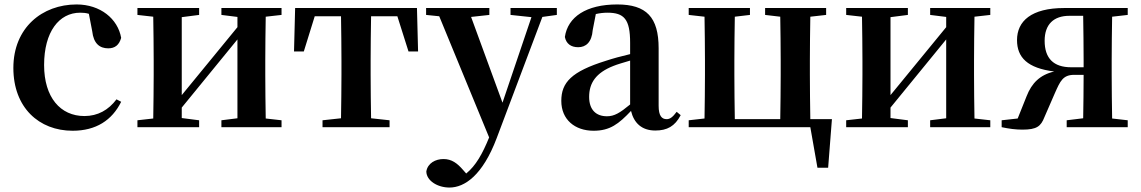

<svg xmlns="http://www.w3.org/2000/svg" viewBox="-20 -571 5123 862"><path d="M394 -431C400 -375 428 -354 466 -354C496 -354 515 -369 524 -401C509 -487 430 -551 324 -551C170 -551 40 -447 40 -266C40 -88 155 16 306 16C411 16 483 -31 524 -114L503 -125C467 -77 419 -50 359 -50C251 -50 178 -134 178 -279C178 -428 245 -514 340 -514C353 -514 366 -513 379 -509Z M1244 -504V-535H974V-504L1046 -495V-449L796 -144V-494L874 -504V-535H597V-504L668 -496C669 -439 670 -356 670 -300V-235C670 -179 669 -96 668 -39L597 -31V0H874V-31L796 -41V-88L1046 -394V-40L974 -31V0H1244V-31L1173 -39C1172 -96 1171 -179 1171 -235V-300C1171 -356 1172 -439 1173 -496Z M1764 -498 1814 -340H1857L1852 -535H1305L1300 -340H1344L1393 -498H1511C1512 -441 1513 -357 1513 -300V-235C1513 -179 1512 -97 1511 -40L1428 -31V0H1729V-31L1646 -40C1645 -97 1644 -179 1644 -235V-300C1644 -357 1645 -441 1646 -498Z M2480 -535H2272V-504L2366 -494L2236 -110L2095 -495L2177 -504V-535H1893V-504L1952 -498L2176 46C2146 120 2116 173 2073 208L2059 192C2033 162 2008 143 1971 143C1936 143 1900 161 1894 199C1895 241 1945 271 1998 271C2066 271 2147 216 2210 49L2415 -495L2480 -504Z M2809 -102C2763 -64 2738 -49 2705 -49C2657 -49 2625 -77 2625 -136C2625 -198 2655 -244 2734 -275C2751 -282 2779 -290 2809 -299ZM3018 -69C3000 -45 2988 -36 2973 -36C2951 -36 2937 -51 2937 -96V-354C2937 -494 2882 -551 2751 -551C2612 -551 2529 -495 2516 -405C2522 -375 2543 -359 2576 -359C2610 -359 2637 -381 2641 -436L2655 -508C2673 -512 2690 -514 2707 -514C2782 -514 2809 -485 2809 -379V-328C2770 -319 2730 -308 2700 -298C2546 -250 2500 -201 2500 -118C2500 -34 2561 16 2645 16C2719 16 2758 -15 2813 -73C2826 -19 2861 15 2922 15C2975 15 3010 -4 3036 -54Z M3618 -36C3617 -93 3616 -178 3616 -235V-300C3616 -356 3617 -439 3618 -496L3689 -504V-535H3415V-504L3483 -496C3484 -439 3485 -356 3485 -300V-235C3485 -178 3484 -93 3483 -36H3279C3278 -93 3277 -178 3277 -235V-300C3277 -356 3278 -439 3279 -496L3347 -504V-535H3072V-504L3143 -496C3144 -439 3145 -356 3145 -300V-235C3145 -179 3144 -96 3143 -39L3072 -31V0H3618L3650 182H3698L3715 -36Z M4426 -504V-535H4156V-504L4228 -495V-449L3978 -144V-494L4056 -504V-535H3779V-504L3850 -496C3851 -439 3852 -356 3852 -300V-235C3852 -179 3851 -96 3850 -39L3779 -31V0H4056V-31L3978 -41V-88L4228 -394V-40L4156 -31V0H4426V-31L4355 -39C4354 -96 4353 -179 4353 -235V-300C4353 -356 4354 -439 4355 -496Z M4789 -269C4710 -269 4670 -309 4670 -388C4670 -462 4711 -500 4781 -500H4843C4844 -443 4845 -357 4845 -300V-269ZM5043 -504V-535H4758C4610 -535 4546 -476 4546 -391C4546 -313 4593 -265 4713 -250C4649 -235 4612 -198 4589 -139L4549 -39L4477 -31V0C4510 7 4540 11 4570 11C4635 11 4653 -4 4669 -45L4716 -153C4740 -207 4752 -235 4803 -235H4845C4845 -172 4844 -94 4843 -40L4769 -31V0H5043V-31L4973 -39C4972 -96 4971 -179 4971 -235V-300C4971 -356 4972 -439 4973 -496Z"/></svg>

Font: Noto Serif CJK JP
Style: Bold
Weight: 700
Designer: Ryoko NISHIZUKA 西塚涼子 (kana & ideographs); Frank Grießhammer (Latin, Greek & Cyrillic); Wenlong ZHANG 张文龙 (bopomofo); San
Foundry: Adobe Systems Incorporated
Version: Version 1.000;PS 1;hotconv 16.6.53;makeotf.lib2.5.65590